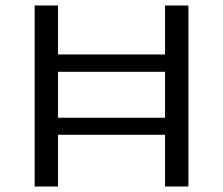

<svg xmlns="http://www.w3.org/2000/svg" viewBox="-20 -678 811 698"><path d="M580 -658H665V0H580V-188H191V0H106V-658H191V-480H580ZM191 -250H580V-417H191Z"/></svg>

Font: EauTestInfant Medium
Style: Regular
Weight: 500
Designer: Christian Thalmann (Catharsis Fonts)
Version: Version 0.001;PS 000.001;hotconv 1.0.88;makeotf.lib2.5.64775